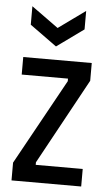

<svg xmlns="http://www.w3.org/2000/svg" viewBox="-54 -783 459 818"><g transform="rotate(5 176.0 -373.5)"><path d="M27 0V-76L229 -442V-453H31V-528H324V-452L124 -86V-75H325V0ZM51 -747 166 -664 281 -747V-668L166 -585L51 -668Z"/></g></svg>

Font: Bricolage Grotesque 12pt Condensed
Style: Regular
Weight: 400
Width: 3
Designer: Mathieu Triay
Foundry: Atelier Triay
Version: Version 1.001; ttfautohint (v1.8.4.7-5d5b);gftools[0.9.33.de